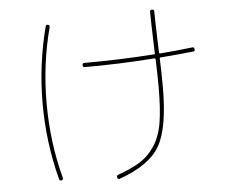

<svg xmlns="http://www.w3.org/2000/svg" viewBox="-55 -834 1110 934"><g transform="rotate(-5 500.0 -366.5)"><path d="M210 19.5Q200.2 21.5 198.2 12.7Q150.4 -168.9 150.4 -359.9Q150.4 -550.8 198.2 -733.4Q200.2 -742.2 210 -740.2Q218.8 -738.3 216.8 -727.5Q169.9 -550.8 169.9 -359.9Q169.9 -168.9 216.8 7.8Q218.8 17.6 210 19.5ZM370.1 -519.5Q360.4 -519.5 360.4 -529.8Q360.4 -540 369.1 -540Q543.9 -540 710.9 -551.8Q715.8 -551.8 715.8 -557.6Q715.8 -560.5 715.3 -566.4Q714.8 -572.3 714.8 -575.2Q710 -725.6 710 -759.8Q710 -769.5 720.2 -769.5Q730.5 -769.5 730.5 -760.7Q730.5 -724.6 735.4 -575.2Q735.4 -573.2 735.8 -567.4Q736.3 -561.5 736.3 -558.6Q736.3 -553.7 741.2 -553.7Q806.6 -558.6 899.4 -569.3Q908.2 -571.3 910.2 -559.6Q912.1 -550.8 902.3 -548.8Q808.6 -539.1 742.2 -534.2Q737.3 -534.2 737.3 -529.3Q740.2 -460 740.2 -389.6Q740.2 -189.5 689.9 -102.5Q639.6 -15.6 493.2 36.1Q484.4 40 480.5 30.3Q476.6 21.5 486.3 16.6Q556.6 -8.8 597.2 -34.7Q637.7 -60.5 668 -106.4Q698.2 -152.3 709 -219.2Q719.7 -286.1 719.7 -389.6Q719.7 -458 716.8 -527.3Q716.8 -532.2 710.9 -532.2Q543.9 -519.5 370.1 -519.5Z"/></g></svg>

Font: Rounded-X Mgen+ 2m thin
Style: Regular
Weight: 100
Designer: [Source Han Sans]
Ryoko NISHIZUKA  (kana & ideographs); Paul D. Hunt (Latin, Greek & Cyrillic); Wenlong ZHANG  (bopomofo
Version: Version 1.059.20150602